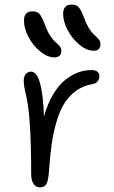

<svg xmlns="http://www.w3.org/2000/svg" viewBox="-20 -764 493 833"><path d="M386.2 -543.9Q356 -543.9 324.7 -569.8Q293.5 -595.7 273.7 -633.1Q253.9 -670.4 253.9 -704.1Q253.9 -744.1 291 -744.1Q310.5 -744.1 320.8 -733.4Q331.1 -722.7 345.2 -686Q353 -663.1 363.5 -645.5Q374 -627.9 382.8 -618.9Q391.6 -609.9 399.4 -602.8Q407.2 -595.7 411.6 -588.9Q416 -582 416 -573.2Q416 -543.9 386.2 -543.9ZM84 -674.8Q84 -714.8 121.1 -714.8Q140.6 -714.8 150.6 -704.3Q160.6 -693.8 174.8 -657.2Q184.6 -628.9 198 -608.9Q211.4 -588.9 221.4 -580.8Q231.4 -572.8 238.8 -563.7Q246.1 -554.7 246.1 -543.9Q246.1 -515.1 215.8 -515.1Q185.5 -515.1 154.3 -540.8Q123 -566.4 103.5 -603.8Q84 -641.1 84 -674.8ZM152.8 48.8Q134.8 48.8 125 33Q115.2 17.1 115.2 -9.8Q115.2 -261.7 92.8 -352.1Q83 -390.6 83 -414.1Q83 -431.2 91.6 -442.1Q100.1 -453.1 115.2 -453.1Q163.6 -453.1 170.9 -258.8Q186 -313 210 -353.5Q233.9 -394 262 -416.5Q290 -439 318.6 -449.5Q347.2 -460 377 -460Q411.1 -460 411.1 -432.1Q411.1 -420.4 403.1 -410.6Q395 -400.9 379.9 -398.9Q340.3 -392.1 310.1 -370.1Q279.8 -348.1 259.8 -316.4Q239.7 -284.7 225.8 -237.8Q211.9 -190.9 204.6 -141.4Q197.3 -91.8 192.9 -26.9Q189.9 18.1 181.9 33.4Q173.8 48.8 152.8 48.8Z"/></svg>

Font: Shantell Sans Bouncy
Style: Regular
Weight: 300
Designer: Stephen Nixon, Anya Danilova, Shantell Martin
Foundry: Arrow Type
Version: Version 1.006;[9816181b4]